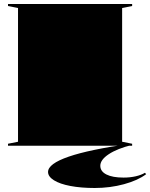

<svg xmlns="http://www.w3.org/2000/svg" viewBox="-20 -728 750 959"><path d="M640 -708V-698L590 -688V-20L640 -10V0H20V-10L70 -20V-688L20 -698V-708ZM639 -4Q566 14 523.5 42Q481 70 481 100Q481 128 511.5 143.5Q542 159 597 159Q630 159 658 152.5Q686 146 704 135L710 142Q669 173 599.5 192Q530 211 453 211Q385 211 332 201Q279 191 249.5 172.5Q220 154 220 131Q220 90 323 54.5Q426 19 632 -10Z"/></svg>

Font: Kalnia Expanded
Style: Bold
Weight: 700
Width: 7
Designer: Frida Medrano
Foundry: Frida Medrano
Version: Version 1.105